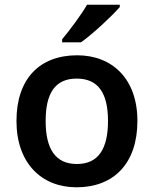

<svg xmlns="http://www.w3.org/2000/svg" viewBox="-20 -786 653 816"><path d="M489 -756V-766H350C324 -721 275 -656 244 -619V-606H324C374 -641 457 -719 489 -756ZM564 -272C564 -451 457 -551 308 -551C148 -551 50 -451 50 -272C50 -92 157 10 305 10C464 10 564 -92 564 -272ZM174 -272C174 -388 213 -452 306 -452C399 -452 439 -388 439 -272C439 -155 399 -89 307 -89C214 -89 174 -155 174 -272Z"/></svg>

Font: Noto Sans Kayah Li SemiBold
Style: Regular
Weight: 600
Designer: Monotype Design Team, Sérgio Martins
Foundry: Monotype Imaging Inc.
Version: Version 2.002